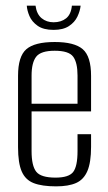

<svg xmlns="http://www.w3.org/2000/svg" viewBox="-20 -652 382 681"><path d="M179 9Q129 9 99.5 -2.5Q70 -14 57 -44Q44 -74 44 -130V-383Q44 -452 73.5 -477.5Q103 -503 174 -503Q244 -503 273.5 -477.5Q303 -452 303 -383V-257H92V-116Q92 -64 108.5 -43Q125 -22 177 -22Q224 -22 239.5 -42Q255 -62 255 -116V-176H303V-131Q303 -76 290 -45.5Q277 -15 250 -3Q223 9 179 9ZM92 -284H255V-384Q255 -430 239.5 -451Q224 -472 174 -472Q125 -472 108.5 -451Q92 -430 92 -384ZM170 -546Q134 -546 113.5 -560.5Q93 -575 84.5 -595Q76 -615 75 -632H106Q110 -602 127.5 -587.5Q145 -573 170 -573Q197 -573 214.5 -587Q232 -601 235 -632H266Q264 -613 254.5 -593Q245 -573 224.5 -559.5Q204 -546 170 -546Z"/></svg>

Font: Alumni Sans Light
Style: Regular
Weight: 300
Version: Version 1.018